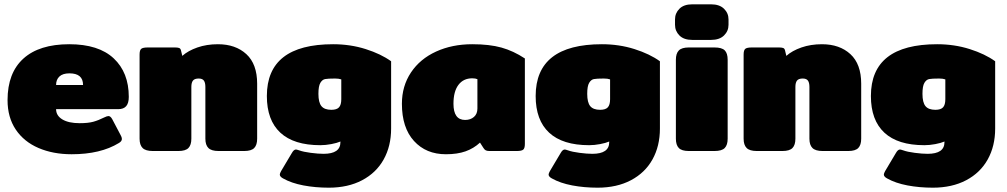

<svg xmlns="http://www.w3.org/2000/svg" viewBox="-20 -700 4668 890"><path d="M15 -236Q15 -362 88.5 -428.5Q162 -495 301 -495Q437 -495 507 -429.5Q577 -364 577 -251Q577 -222 565 -208Q553 -194 528 -194H240Q240 -164 269 -146.5Q298 -129 349 -129Q388 -129 412 -135.5Q436 -142 464 -156Q476 -162 483 -162Q492 -162 500 -148L539 -74Q545 -64 545 -56Q545 -45 531 -37Q446 15 312 15Q226 15 158.5 -14Q91 -43 53 -99.5Q15 -156 15 -236ZM365 -306Q365 -360 302 -360Q271 -360 255.5 -345.5Q240 -331 240 -306Z M627 -57V-447Q627 -467 634.5 -473.5Q642 -480 665 -480H791Q804 -480 810.5 -477.5Q817 -475 819 -466L825 -441Q852 -465 895 -480Q938 -495 990 -495Q1072 -495 1122 -449Q1172 -403 1172 -312V-57Q1172 -28 1158.5 -14Q1145 0 1112 0H993Q960 0 946 -14Q932 -28 932 -57V-297Q932 -317 925 -326.5Q918 -336 901 -336Q882 -336 874.5 -326.5Q867 -317 867 -297V-57Q867 -28 853.5 -14Q840 0 807 0H688Q655 0 641 -14Q627 -28 627 -57Z M1292 127Q1277 119 1277 109Q1277 104 1283 93L1333 9Q1342 -7 1352 -7Q1355 -7 1367 -3Q1386 4 1420.5 8.5Q1455 13 1480 13Q1558 13 1558 -41V-44Q1542 -37 1515.5 -32Q1489 -27 1465 -27Q1342 -27 1279.5 -85Q1217 -143 1217 -255Q1217 -495 1524 -495Q1604 -495 1675 -472.5Q1746 -450 1793 -416V-104Q1793 -23 1758.5 39Q1724 101 1658.5 135.5Q1593 170 1504 170Q1442 170 1386.5 159.5Q1331 149 1292 127ZM1562 -240V-332Q1551 -336 1533 -336Q1500 -336 1487 -333.5Q1474 -331 1465 -316Q1456 -301 1456 -265Q1456 -225 1470 -208Q1484 -191 1516 -191Q1541 -191 1551.5 -202.5Q1562 -214 1562 -240Z M1843 -219Q1843 -301 1885 -364Q1927 -427 2001.5 -461Q2076 -495 2169 -495Q2249 -495 2304.5 -479.5Q2360 -464 2413 -429V-33Q2413 -13 2405.5 -6.5Q2398 0 2375 0H2249Q2238 0 2232 -3Q2226 -6 2221 -14L2205 -39Q2176 -12 2138 1.5Q2100 15 2047 15Q1955 15 1899 -46.5Q1843 -108 1843 -219ZM2193 -197V-333Q2184 -337 2169 -337Q2128 -337 2105 -306.5Q2082 -276 2082 -219Q2082 -144 2136 -144Q2161 -144 2177 -158Q2193 -172 2193 -197Z M2538 127Q2523 119 2523 109Q2523 104 2529 93L2579 9Q2588 -7 2598 -7Q2601 -7 2613 -3Q2632 4 2666.5 8.5Q2701 13 2726 13Q2804 13 2804 -41V-44Q2788 -37 2761.5 -32Q2735 -27 2711 -27Q2588 -27 2525.5 -85Q2463 -143 2463 -255Q2463 -495 2770 -495Q2850 -495 2921 -472.5Q2992 -450 3039 -416V-104Q3039 -23 3004.5 39Q2970 101 2904.5 135.5Q2839 170 2750 170Q2688 170 2632.5 159.5Q2577 149 2538 127ZM2808 -240V-332Q2797 -336 2779 -336Q2746 -336 2733 -333.5Q2720 -331 2711 -316Q2702 -301 2702 -265Q2702 -225 2716 -208Q2730 -191 2762 -191Q2787 -191 2797.5 -202.5Q2808 -214 2808 -240Z M3109 -585V-610Q3109 -639 3129.5 -659.5Q3150 -680 3189 -680H3276Q3315 -680 3336 -659.5Q3357 -639 3357 -610V-585Q3357 -556 3336 -535.5Q3315 -515 3276 -515H3189Q3150 -515 3129.5 -535.5Q3109 -556 3109 -585ZM3113 -57V-423Q3113 -452 3126.5 -466Q3140 -480 3173 -480H3292Q3326 -480 3339.5 -466.5Q3353 -453 3353 -423V-57Q3353 -28 3339.5 -14Q3326 0 3292 0H3173Q3140 0 3126.5 -14Q3113 -28 3113 -57Z M3427 -57V-447Q3427 -467 3434.5 -473.5Q3442 -480 3465 -480H3591Q3604 -480 3610.5 -477.5Q3617 -475 3619 -466L3625 -441Q3652 -465 3695 -480Q3738 -495 3790 -495Q3872 -495 3922 -449Q3972 -403 3972 -312V-57Q3972 -28 3958.5 -14Q3945 0 3912 0H3793Q3760 0 3746 -14Q3732 -28 3732 -57V-297Q3732 -317 3725 -326.5Q3718 -336 3701 -336Q3682 -336 3674.5 -326.5Q3667 -317 3667 -297V-57Q3667 -28 3653.5 -14Q3640 0 3607 0H3488Q3455 0 3441 -14Q3427 -28 3427 -57Z M4092 127Q4077 119 4077 109Q4077 104 4083 93L4133 9Q4142 -7 4152 -7Q4155 -7 4167 -3Q4186 4 4220.5 8.5Q4255 13 4280 13Q4358 13 4358 -41V-44Q4342 -37 4315.5 -32Q4289 -27 4265 -27Q4142 -27 4079.5 -85Q4017 -143 4017 -255Q4017 -495 4324 -495Q4404 -495 4475 -472.5Q4546 -450 4593 -416V-104Q4593 -23 4558.5 39Q4524 101 4458.5 135.5Q4393 170 4304 170Q4242 170 4186.5 159.5Q4131 149 4092 127ZM4362 -240V-332Q4351 -336 4333 -336Q4300 -336 4287 -333.5Q4274 -331 4265 -316Q4256 -301 4256 -265Q4256 -225 4270 -208Q4284 -191 4316 -191Q4341 -191 4351.5 -202.5Q4362 -214 4362 -240Z"/></svg>

Font: Mitr
Style: Bold
Weight: 700
Designer: Thanarat Vachiruckul
Foundry: Cadson Demak
Version: Version 1.003